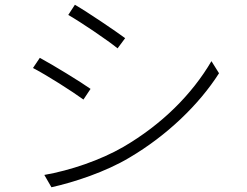

<svg xmlns="http://www.w3.org/2000/svg" viewBox="-20 -775 1040 810"><path d="M296 -755 268 -712C322 -681 433 -606 476 -571L508 -614C469 -643 351 -723 296 -755ZM167 -37 197 15C292 -6 426 -50 526 -110C684 -203 820 -334 904 -466L872 -517C790 -377 663 -250 500 -155C403 -99 276 -56 167 -37ZM148 -531 119 -488C176 -459 287 -388 332 -355L362 -400C323 -428 202 -502 148 -531Z"/></svg>

Font: Genne Gothic Light
Style: Regular
Weight: 300
Designer: Ryoko NISHIZUKA (kana & ideographs); Paul D. Hunt (Latin, Greek & Cyrillic); Wenlong ZHANG (bopomofo); Sandoll Communica
Foundry: Adobe Systems Incorporated
Version: Version 1.004;PS 1.004;hotconv 16.6.51;makeotf.lib2.5.65220